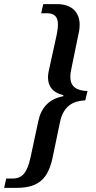

<svg xmlns="http://www.w3.org/2000/svg" viewBox="-69 -780 463 928"><path d="M-49 128H12C122 128 164 79 185 -17L221 -190C238 -271 287 -292 343 -295L354 -340C307 -342 271 -356 271 -409C271 -421 272 -431 275 -443L310 -614C315 -634 316 -647 316 -661C316 -717 281 -760 208 -760H140L130 -716H159C195 -716 211 -697 211 -663C211 -643 208 -629 205 -612L169 -448C166 -434 163 -421 163 -406C163 -361 187 -332 237 -320V-315C167 -302 129 -258 116 -194L79 -21C63 52 41 83 -9 83H-39Z"/></svg>

Font: Noto Serif Condensed Medium
Style: Italic
Weight: 500
Width: 3
Italic angle: -12°
Designer: Monotype Design Team
Foundry: Monotype Imaging Inc.
Version: Version 2.013